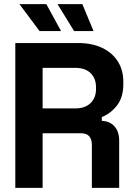

<svg xmlns="http://www.w3.org/2000/svg" viewBox="-20 -908 648 928"><path d="M54 0V-700H358Q424 -700 473 -677Q522 -654 549 -612Q576 -570 576 -513V-501Q576 -438 546 -399Q516 -360 472 -342V-324Q512 -322 534 -296.5Q556 -271 556 -229V0H424V-210Q424 -234 411.5 -249Q399 -264 370 -264H186V0ZM186 -384H344Q391 -384 417.5 -409.5Q444 -435 444 -477V-487Q444 -529 418 -554.5Q392 -580 344 -580H186ZM171 -758 74 -888H204L275 -758ZM378 -888 432 -758H338L258 -888Z"/></svg>

Font: Space Grotesk Frontify
Style: Bold
Weight: 700
Designer: Florian Karsten
Version: Version 2.000